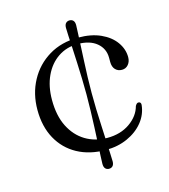

<svg xmlns="http://www.w3.org/2000/svg" viewBox="-96 -617 682 773"><g transform="rotate(-15 245.0 -231.0)"><path d="M275 -234.5Q275 -202.5 276 -167.2Q277 -132 278.8 -98Q280.5 -64 281.8 -34.2Q283 -4.5 284.2 18.2Q285.5 41 285.5 52.5Q285.5 65 279.8 71.5Q274 78 264 78Q255 78 249 71.8Q243 65.5 243 52Q243 41 244.2 18.2Q245.5 -4.5 247 -34.2Q248.5 -64 250 -98Q251.5 -132 252.5 -167.2Q253.5 -202.5 253.5 -234.5Q253.5 -266 252.5 -300.2Q251.5 -334.5 250 -367.8Q248.5 -401 247 -430.2Q245.5 -459.5 244.2 -481.8Q243 -504 243 -515Q243 -528 249 -534.2Q255 -540.5 264.5 -540.5Q274 -540.5 279.8 -534.2Q285.5 -528 285.5 -515Q285.5 -504 284.2 -481.8Q283 -459.5 281.8 -430.2Q280.5 -401 278.8 -367.8Q277 -334.5 276 -300.2Q275 -266 275 -234.5ZM454.5 -336.5Q454.5 -318 444.2 -305.8Q434 -293.5 417.5 -293.5Q400.5 -293.5 390 -304.8Q379.5 -316 379.5 -336.5V-353.5Q379.5 -392 350.8 -416Q322 -440 271.5 -440Q225 -440 189.2 -415.8Q153.5 -391.5 133.5 -348.5Q113.5 -305.5 113.5 -249Q113.5 -183 136.5 -137.5Q159.5 -92 199.2 -68Q239 -44 290 -44Q345 -44 384 -71.2Q423 -98.5 433.5 -138.5Q437 -144.5 440 -147Q443 -149.5 447 -149.5Q453 -149 455.2 -145.5Q457.5 -142 457 -136.5Q453 -97.5 427.8 -66.2Q402.5 -35 362 -16.8Q321.5 1.5 271.5 1.5Q204 1.5 153.2 -26.2Q102.5 -54 74.5 -105Q46.5 -156 46.5 -225.5Q46.5 -292.5 75.8 -346.8Q105 -401 157.5 -432.8Q210 -464.5 280 -464.5Q334 -464.5 373.2 -446.8Q412.5 -429 433.5 -399.5Q454.5 -370 454.5 -336.5Z"/></g></svg>

Font: Fraunces Light
Style: Regular
Weight: 300
Version: Version 1.000;[b76b70a41]